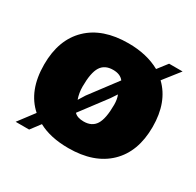

<svg xmlns="http://www.w3.org/2000/svg" viewBox="-124 -661 844 825"><g transform="rotate(30 298.0 -248.0)"><path d="M297.9 -509.8Q389.2 -509.8 455.1 -473.1L492.2 -521H559.1L496.1 -440.9Q566.9 -373 566.9 -250Q566.9 -127 496.1 -58.6Q425.3 9.8 297.9 9.8Q208.5 9.8 148.9 -22.9L112.8 24.9H45.9L105 -53.2Q28.8 -120.6 28.8 -250Q28.8 -373 99.6 -441.4Q170.4 -509.8 297.9 -509.8ZM219.2 -250Q219.2 -219.2 229 -190.9H230L250 -223.1L350.1 -356Q333.5 -377.9 297.9 -377.9Q256.3 -377.9 237.8 -348.4Q219.2 -318.8 219.2 -250ZM251 -138.2Q265.6 -122.1 297.9 -122.1Q338.9 -122.1 357.4 -151.6Q376 -181.2 376 -250Q376 -276.4 368.2 -295.9H367.2L348.1 -267.1Z"/></g></svg>

Font: Human Sans Black
Style: Regular
Weight: 800
Designer: Tim Radville
Foundry: Continuum
Version: Version 1.000;FEAKit 1.0